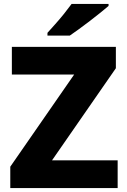

<svg xmlns="http://www.w3.org/2000/svg" viewBox="-20 -951 643 971"><path d="M575 0H32V-108L355 -574H40V-714H566V-606L243 -140H575ZM529 -921Q513 -907 488 -887Q463 -867 434.5 -845Q406 -823 379 -803.5Q352 -784 333 -771H220V-785Q236 -803 259 -828.5Q282 -854 304 -881.5Q326 -909 342 -931H529Z"/></svg>

Font: Noto Sans Canadian Aboriginal ExtraBold
Style: Regular
Weight: 800
Designer: Monotype Design Team, Typotheque's Kevin King
Foundry: Monotype Imaging Inc.
Version: Version 2.004; ttfautohint (v1.8.4.7-5d5b)